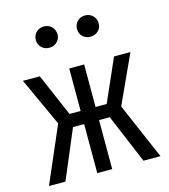

<svg xmlns="http://www.w3.org/2000/svg" viewBox="-114 -866 844 957"><g transform="rotate(-15 307.5 -387.5)"><path d="M346.2 0H269.2V-252.8H211.8L105.1 0H20L145.1 -289.7L30.3 -540H117.4L211.8 -320.5H269.2V-540H346.2V-320.5H403.6L500.5 -540H585.1L470.3 -289.7L595.4 0H507.7L401.5 -252.8H346.2ZM145.1 -719.5Q145.1 -743.6 161 -759.2Q176.9 -774.9 201.5 -774.9Q224.6 -774.9 240.8 -759Q256.9 -743.1 256.9 -719.5Q256.9 -696.4 240.8 -680.8Q224.6 -665.1 201.5 -665.1Q176.9 -665.1 161 -680.5Q145.1 -695.9 145.1 -719.5ZM357.4 -719.5Q357.4 -743.1 373.3 -759Q389.2 -774.9 412.8 -774.9Q436.9 -774.9 453.1 -759Q469.2 -743.1 469.2 -719.5Q469.2 -695.9 453.1 -680.5Q436.9 -665.1 412.8 -665.1Q389.2 -665.1 373.3 -680.5Q357.4 -695.9 357.4 -719.5Z"/></g></svg>

Font: Fira Code Fixed
Style: Regular
Weight: 400
Monospace: yes
Designer: Carrois Corporate, Edenspiekermann AG, Nikita Prokopov
Foundry: Carrois Corporate, Edenspiekermann AG, Nikita Prokopov
Version: Version 5.002